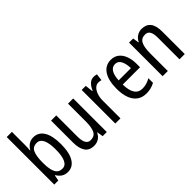

<svg xmlns="http://www.w3.org/2000/svg" viewBox="25 -1460 2171 2171"><g transform="rotate(-45 1110.0 -375.0)"><path d="M151 -760V-553Q151 -531 150 -508.5Q149 -486 147 -466H151Q173 -504 204 -525Q235 -546 278 -546Q358 -546 402 -475.5Q446 -405 446 -269Q446 -133 402 -61.5Q358 10 280 10Q236 10 204.5 -10Q173 -30 151 -68H146L133 0H68V-760ZM260 -474Q195 -474 173 -419.5Q151 -365 151 -275V-260Q151 -160 176.5 -110.5Q202 -61 261 -61Q361 -61 361 -270Q361 -474 260 -474Z M908 -537V0H842L831 -72H826Q807 -31 773.5 -10.5Q740 10 699 10Q623 10 588.5 -41.5Q554 -93 554 -186V-537H637V-199Q637 -63 715 -63Q777 -63 801 -110Q825 -157 825 -253V-537Z M1243 -547Q1268 -547 1291 -540L1280 -457Q1261 -464 1236 -464Q1205 -464 1180.5 -440.5Q1156 -417 1141.5 -376Q1127 -335 1127 -282V0H1044V-537H1109L1120 -443H1125Q1144 -489 1173.5 -518Q1203 -547 1243 -547Z M1517 -546Q1574 -546 1613 -515Q1652 -484 1672 -430Q1692 -376 1692 -308V-252H1415Q1418 -61 1543 -61Q1608 -61 1671 -98V-24Q1640 -7 1607.5 1.5Q1575 10 1535 10Q1467 10 1421.5 -24.5Q1376 -59 1354 -121Q1332 -183 1332 -265Q1332 -400 1380.5 -473Q1429 -546 1517 -546ZM1518 -478Q1425 -478 1416 -318H1612Q1611 -385 1588.5 -431.5Q1566 -478 1518 -478Z M2010 -547Q2081 -547 2118 -501.5Q2155 -456 2155 -360V0H2071V-347Q2071 -410 2052.5 -442Q2034 -474 1993 -474Q1933 -474 1908.5 -426.5Q1884 -379 1884 -279V0H1801V-537H1867L1878 -464H1883Q1902 -504 1936 -525.5Q1970 -547 2010 -547Z"/></g></svg>

Font: Avrile Sans Condensed
Style: Regular
Weight: 400
Width: 3
Designer: Monotype Design Team
Foundry: Monotype Imaging Inc.
Version: Version 2.001;September 10, 2019;FontCreator 11.5.0.2425 64-